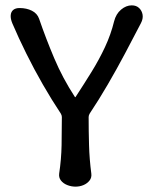

<svg xmlns="http://www.w3.org/2000/svg" viewBox="-20 -697 573 717"><path d="M262 0Q246 0 231 -6Q216 -12 207.5 -23Q199 -34 201 -49Q209 -102 210 -155Q211 -208 211 -260Q211 -266 207 -273Q173 -324 140 -381.5Q107 -439 78 -497.5Q49 -556 26 -610Q19 -627 20 -640Q21 -653 29.5 -660Q38 -667 53 -667Q79 -667 99 -657Q119 -647 126 -627Q151 -554 182.5 -479.5Q214 -405 259 -336Q261 -332 263 -336Q293 -382 321.5 -428Q350 -474 372 -521Q394 -568 406 -617Q413 -645 432 -661Q451 -677 472 -677Q489 -677 499.5 -667Q510 -657 512.5 -642Q515 -627 506 -610Q478 -556 447 -497.5Q416 -439 382.5 -381.5Q349 -324 315 -273Q311 -266 311 -260Q311 -208 312.5 -155Q314 -102 321 -49Q323 -34 314.5 -23Q306 -12 292 -6Q278 0 262 0Z"/></svg>

Font: Winky Sans
Style: Regular
Weight: 400
Designer: Simon Atzbach
Foundry: typofactur
Version: Version 1.205